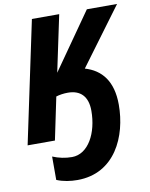

<svg xmlns="http://www.w3.org/2000/svg" viewBox="-102 -787 865 1108"><g transform="rotate(-10 331.0 -233.5)"><path d="M261 247C481 247 571 45 571 -140C571 -278 510 -351 414 -379L662 -714H485L253 -383L323 -714H163L12 0H172L224 -249C243 -255 268 -259 293 -259C366 -259 409 -218 409 -133C409 -3 349 111 253 111C214 111 176 103 140 88V225C178 241 221 247 261 247Z"/></g></svg>

Font: Noto Sans SemiCondensed ExtraBold
Style: Italic
Weight: 800
Width: 4
Italic angle: -12°
Designer: Monotype Design Team
Foundry: Monotype Imaging Inc.
Version: Version 2.013